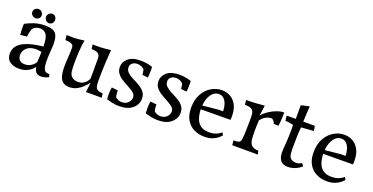

<svg xmlns="http://www.w3.org/2000/svg" viewBox="-26 -1225 3607 1858"><g transform="rotate(20 1777.5 -295.5)"><path d="M162 10Q105 10 68 -17Q31 -44 31 -100Q31 -156 72.5 -194.5Q114 -233 204 -255Q237 -263 266.5 -267Q296 -271 314 -273Q313 -325 307 -352Q298 -395 274 -411Q250 -427 224 -427Q200 -427 182 -417.5Q164 -408 151 -395Q144 -376 139 -355.5Q134 -335 132 -309L64 -302Q62 -322 61 -342Q60 -362 60 -378Q60 -393 60.5 -402Q61 -411 62 -415Q97 -434 147.5 -452Q198 -470 265 -470Q338 -470 368 -439.5Q398 -409 398 -331Q398 -313 397 -295.5Q396 -278 394 -256Q392 -223 391 -202Q390 -181 390 -158Q390 -129 393.5 -102Q397 -75 409 -58.5Q421 -42 448 -42H458L467 -12Q458 -8 437 0Q416 8 390 8Q353 8 337 -11Q321 -30 316 -63Q305 -48 285 -31Q265 -14 234.5 -2Q204 10 162 10ZM129 -119Q129 -86 148 -67.5Q167 -49 202 -49Q242 -49 271 -70Q300 -91 309 -113Q313 -158 314 -217Q303 -219 288.5 -221.5Q274 -224 257 -224Q196 -224 162.5 -193.5Q129 -163 129 -119ZM287 -503Q268 -503 253.5 -517.5Q239 -532 239 -552Q239 -572 253.5 -586Q268 -600 287 -600Q307 -600 319.5 -586Q332 -572 332 -552Q332 -532 319.5 -517.5Q307 -503 287 -503ZM147 -504Q127 -504 112.5 -518Q98 -532 98 -552Q98 -572 112.5 -585Q127 -598 147 -598Q167 -598 181 -583.5Q195 -569 195 -549Q195 -529 181 -516.5Q167 -504 147 -504Z M682 11Q636 11 612 -11Q588 -33 579 -70.5Q570 -108 570 -152Q570 -167 571 -191.5Q572 -216 574 -251Q576 -274 577 -299.5Q578 -325 578 -355Q578 -379 563 -389Q548 -399 529 -401.5Q510 -404 497 -404H492L487 -454L533 -453Q572 -452 605 -455.5Q638 -459 668 -463Q658 -413 654 -350.5Q650 -288 650 -230Q650 -205 651 -179.5Q652 -154 654 -139Q660 -101 684 -83Q708 -65 742 -65Q775 -65 797 -78Q819 -91 831 -107Q843 -123 848 -133Q849 -160 849 -190V-345Q848 -376 833.5 -389.5Q819 -403 800.5 -406Q782 -409 767 -409H760L754 -455Q763 -454 774 -454Q785 -454 796 -454Q835 -454 875.5 -457Q916 -460 941 -464L933 -355Q929 -294 928 -241Q927 -188 927 -141Q927 -110 931.5 -88.5Q936 -67 953 -55.5Q970 -44 1007 -43L1014 0H851Q853 -12 855 -32Q857 -52 859 -71Q861 -90 862 -99Q841 -72 814.5 -46.5Q788 -21 755 -5Q722 11 682 11Z M1199 19Q1157 19 1121.5 10.5Q1086 2 1067 -5L1065 -47Q1064 -60 1065.5 -81.5Q1067 -103 1071 -127L1135 -120Q1135 -106 1136.5 -87.5Q1138 -69 1143 -51Q1155 -41 1171.5 -33.5Q1188 -26 1209 -26Q1250 -26 1274 -51Q1298 -76 1298 -104Q1298 -136 1270 -156.5Q1242 -177 1206 -196L1187 -206Q1166 -217 1140 -234Q1114 -251 1095 -277Q1076 -303 1076 -341Q1076 -392 1118.5 -429.5Q1161 -467 1249 -467Q1295 -467 1328.5 -458.5Q1362 -450 1369 -447Q1370 -439 1370 -428.5Q1370 -418 1370 -407Q1370 -388 1369 -368.5Q1368 -349 1366 -336L1308 -343Q1307 -365 1299 -398Q1286 -409 1268 -417.5Q1250 -426 1227 -426Q1197 -426 1176.5 -410Q1156 -394 1156 -366Q1156 -336 1178.5 -315Q1201 -294 1232 -278L1252 -268Q1283 -253 1313 -234.5Q1343 -216 1363 -189.5Q1383 -163 1383 -123Q1383 -64 1334.5 -22.5Q1286 19 1199 19Z M1597 19Q1555 19 1519.5 10.5Q1484 2 1465 -5L1463 -47Q1462 -60 1463.5 -81.5Q1465 -103 1469 -127L1533 -120Q1533 -106 1534.5 -87.5Q1536 -69 1541 -51Q1553 -41 1569.5 -33.5Q1586 -26 1607 -26Q1648 -26 1672 -51Q1696 -76 1696 -104Q1696 -136 1668 -156.5Q1640 -177 1604 -196L1585 -206Q1564 -217 1538 -234Q1512 -251 1493 -277Q1474 -303 1474 -341Q1474 -392 1516.5 -429.5Q1559 -467 1647 -467Q1693 -467 1726.5 -458.5Q1760 -450 1767 -447Q1768 -439 1768 -428.5Q1768 -418 1768 -407Q1768 -388 1767 -368.5Q1766 -349 1764 -336L1706 -343Q1705 -365 1697 -398Q1684 -409 1666 -417.5Q1648 -426 1625 -426Q1595 -426 1574.5 -410Q1554 -394 1554 -366Q1554 -336 1576.5 -315Q1599 -294 1630 -278L1650 -268Q1681 -253 1711 -234.5Q1741 -216 1761 -189.5Q1781 -163 1781 -123Q1781 -64 1732.5 -22.5Q1684 19 1597 19Z M2073 15Q2015 15 1966 -9Q1917 -33 1888 -82Q1859 -131 1859 -207Q1859 -288 1891 -346.5Q1923 -405 1974.5 -436Q2026 -467 2084 -467Q2133 -467 2172.5 -444Q2212 -421 2235.5 -376Q2259 -331 2259 -265Q2259 -255 2259 -245.5Q2259 -236 2257 -225L1952 -223Q1953 -176 1966 -134.5Q1979 -93 2011.5 -67Q2044 -41 2102 -41Q2141 -41 2167.5 -51Q2194 -61 2208.5 -71.5Q2223 -82 2225 -85L2241 -59Q2233 -49 2213 -31.5Q2193 -14 2158.5 0.5Q2124 15 2073 15ZM2068 -422Q2023 -422 1991.5 -379.5Q1960 -337 1953 -262L2113 -278H2162Q2162 -315 2151.5 -348Q2141 -381 2120.5 -401.5Q2100 -422 2068 -422Z M2358 0 2352 -48Q2393 -48 2409 -55.5Q2425 -63 2429 -93Q2431 -108 2432.5 -134Q2434 -160 2434.5 -190Q2435 -220 2435.5 -247Q2436 -274 2436 -291Q2436 -310 2436 -324Q2436 -338 2434 -349Q2430 -381 2410.5 -395.5Q2391 -410 2339 -410L2334 -458H2357Q2401 -458 2440.5 -461Q2480 -464 2522 -468Q2521 -456 2518 -434Q2515 -412 2512 -390.5Q2509 -369 2507 -361Q2533 -391 2570 -416Q2607 -441 2647 -455.5Q2687 -470 2722 -470V-461Q2722 -445 2721 -420Q2720 -395 2718 -370.5Q2716 -346 2713 -330L2665 -332Q2662 -343 2653.5 -354.5Q2645 -366 2631 -375Q2620 -375 2610.5 -374Q2601 -373 2592 -370Q2550 -357 2518 -316Q2516 -289 2515 -262Q2514 -235 2514 -208Q2514 -186 2515 -161.5Q2516 -137 2517 -123Q2521 -86 2535.5 -67.5Q2550 -49 2569.5 -43Q2589 -37 2608 -37H2613L2621 0Z M2934 13Q2881 13 2857 -17Q2833 -47 2833 -105Q2833 -116 2834 -130Q2835 -144 2838 -184Q2840 -214 2842 -250Q2844 -286 2844 -320Q2844 -337 2844 -353.5Q2844 -370 2843 -386Q2832 -389 2809.5 -393.5Q2787 -398 2761 -398L2754 -450H2848V-591L2934 -610Q2931 -574 2929 -533Q2927 -492 2925 -450H3044L3053 -400L2924 -390Q2919 -346 2917.5 -290Q2916 -234 2916 -171Q2916 -117 2924 -93Q2932 -71 2951.5 -61Q2971 -51 2993 -51Q3023 -51 3052 -69L3072 -43Q3063 -33 3043 -20Q3023 -7 2995 3Q2967 13 2934 13Z M3334 15Q3276 15 3227 -9Q3178 -33 3149 -82Q3120 -131 3120 -207Q3120 -288 3152 -346.5Q3184 -405 3235.5 -436Q3287 -467 3345 -467Q3394 -467 3433.5 -444Q3473 -421 3496.5 -376Q3520 -331 3520 -265Q3520 -255 3520 -245.5Q3520 -236 3518 -225L3213 -223Q3214 -176 3227 -134.5Q3240 -93 3272.5 -67Q3305 -41 3363 -41Q3402 -41 3428.5 -51Q3455 -61 3469.5 -71.5Q3484 -82 3486 -85L3502 -59Q3494 -49 3474 -31.5Q3454 -14 3419.5 0.5Q3385 15 3334 15ZM3329 -422Q3284 -422 3252.5 -379.5Q3221 -337 3214 -262L3374 -278H3423Q3423 -315 3412.5 -348Q3402 -381 3381.5 -401.5Q3361 -422 3329 -422Z"/></g></svg>

Font: Maname
Style: Regular
Weight: 400
Designer: Pathum Egodawatta
Foundry: mooniak
Version: Version 1.000; ttfautohint (v1.8.4.7-5d5b)